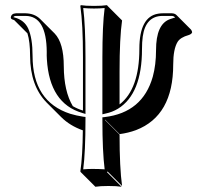

<svg xmlns="http://www.w3.org/2000/svg" viewBox="-20 -668 790 748"><path d="M303.2 -444.8Q303.2 -573.7 293 -645L294.9 -647.9Q313 -645 346.2 -645Q378.4 -645 397 -647.9L398.9 -645L455.6 -588.4Q445.8 -521 445.8 -388.7V-261.2Q522.9 -320.8 522.9 -477.1Q522.9 -603 596.2 -614.7Q604.5 -616.2 613.8 -616.2H649.9Q661.1 -615.7 667.5 -609.4L724.1 -552.7Q728 -547.4 728.5 -542.5Q727.1 -535.2 714.4 -531.2Q683.1 -522.5 671.9 -504.9Q654.8 -476.6 654.8 -416.5Q654.8 -216.8 509.8 -161.1Q479.5 -149.9 445.8 -145.5L389.2 -202.1V-200.2L445.8 -143.6Q445.8 -14.6 455.6 56.6L398.9 0L397 2.9L453.6 59.6Q435.5 56.6 402.3 56.6Q369.6 56.6 351.6 59.6L294.9 2.9L293 0Q301.8 -59.1 302.7 -160.2Q252 -178.2 218.3 -211.9L161.6 -268.6Q97.7 -334 97.2 -450.2Q97.2 -505.4 86.9 -538.1L35.2 -589.8Q26.4 -592.3 23.9 -594.7Q22.5 -597.2 22 -599.1Q23.4 -615.2 42 -616.2H80.1Q114.7 -615.2 136.2 -594.2L192.9 -537.6Q228.5 -500.5 228.5 -409.7Q229 -312.5 263.7 -254.4Q282.2 -243.7 303.2 -237.3ZM313 -444.8V-224.1L300.3 -228Q172.9 -265.1 162.6 -437Q161.6 -451.7 162.1 -465.8Q161.1 -605 80.1 -606H42Q34.2 -605.5 32.2 -601.1Q34.7 -600.1 37.6 -599.6Q74.7 -589.4 89.8 -557.1Q106.9 -519.5 106.9 -450.2Q106.9 -272 253.9 -224.6Q278.3 -217.3 304.2 -213.4L313 -212.4V-200.2Q313 -75.7 304.2 -8.3Q325.2 -10.3 346.2 -9.8Q367.7 -9.8 387.7 -8.3Q378.9 -79.1 378.9 -200.2V-210.9L387.7 -211.9Q535.6 -229.5 575.2 -369.1Q587.9 -415.5 587.9 -473.1Q587.9 -572.8 640.6 -592.8Q646.5 -595.2 655.3 -597.7Q660.2 -599.1 662.1 -599.6Q658.7 -605 649.9 -606H613.8Q547.4 -606 536.1 -525.4Q533.2 -503.9 533.2 -477.1Q533.2 -302.2 439.9 -244.6Q417.5 -231 391.1 -225.6L378.9 -222.7V-444.8Q378.9 -570.3 387.7 -636.7Q367.2 -634.8 346.2 -634.8Q324.7 -634.8 304.2 -636.7Q313 -565.9 313 -444.8Z"/></svg>

Font: Linux Biolinum Shadow O
Style: Regular
Weight: 400
Designer: Philipp H. Poll
Foundry: Philipp H. Poll
Version: Version 1.0.4